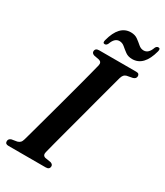

<svg xmlns="http://www.w3.org/2000/svg" viewBox="-221 -963 901 1049"><g transform="rotate(30 230.0 -438.0)"><path d="M209.5 -73Q203.5 -49.5 223 -44L259.5 -38Q274.5 -32.5 274.5 -21Q274.5 0 250.5 0H15Q-5.5 0 -5.5 -17.5Q-5.5 -33.5 12 -39L45.5 -44.5Q56.5 -47.5 63.2 -54.2Q70 -61 74 -75.5Q80 -96.5 91.5 -138.8Q103 -181 118 -235.8Q133 -290.5 149 -349.8Q165 -409 179.8 -464.2Q194.5 -519.5 205.8 -562.8Q217 -606 222.5 -628.5Q227 -650 207.5 -655.5L174 -662Q159 -667.5 159 -679.5Q159.5 -700 183.5 -700H417.5Q429 -700 433.2 -695.2Q437.5 -690.5 437.5 -683Q437.5 -667 419 -661.5L382.5 -654.5Q372.5 -651.5 366.8 -645.2Q361 -639 356.5 -625Q350.5 -603 338.8 -559.5Q327 -516 312.2 -460.5Q297.5 -405 281.8 -345.8Q266 -286.5 251.2 -231.8Q236.5 -177 225.5 -135Q214.5 -93 209.5 -73ZM363 -748.5Q337.5 -748.5 320 -761.2Q302.5 -774 287.8 -786.8Q273 -799.5 255 -799.5Q225 -799.5 210 -757.5Q203.5 -744 192.5 -744Q178.5 -744 184 -764.5Q212 -872 285.5 -872Q311.5 -872 329 -859.2Q346.5 -846.5 361.2 -833.5Q376 -820.5 394 -820.5Q424.5 -820.5 439 -863Q445 -876 456.5 -876Q470.5 -876 465 -855.5Q437 -748.5 363 -748.5Z"/></g></svg>

Font: Fraunces 144pt Soft SemiBold
Style: Italic
Weight: 600
Italic angle: -16°
Version: Version 1.000;[b76b70a41]